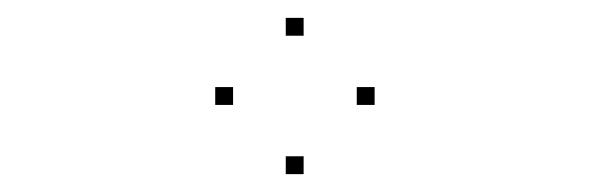

<svg xmlns="http://www.w3.org/2000/svg" viewBox="-20 -430 660 215"><path d="M399.5 -312.5V-332.5H379.5V-312.5ZM320 -390V-410H300V-390ZM241 -312.5V-332.5H221V-312.5ZM320 -235V-255H300V-235Z"/></svg>

Font: Monaspace Neon Dots Var
Style: Regular
Weight: 400
Designer: Riley Cran and the Lettermatic Team
Version: Version 1.100 (Monaspace Neon Dots)